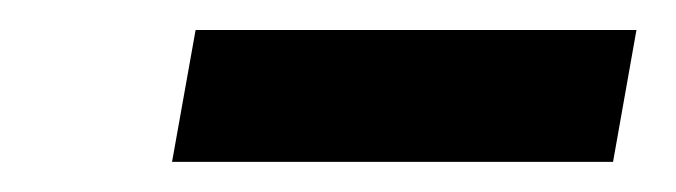

<svg xmlns="http://www.w3.org/2000/svg" viewBox="-20 -311 451 128"><path d="M110.4 -291 94.7 -203.1H388.7L404.3 -291Z"/></svg>

Font: Sen-gleads
Style: Italic
Weight: 400
Designer: Kosal Sen, Philatype
Foundry: Philatype
Version: Version 1.004; ttfautohint (v1.8.3)